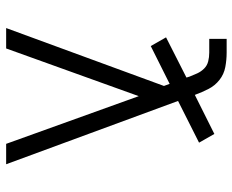

<svg xmlns="http://www.w3.org/2000/svg" viewBox="-88 -688 775 640"><g transform="rotate(90 300.0 -367.5)"><path d="M73 0 266 -526 259 -545 133 -482 104 -533 238 -601 235 -611Q230 -624 224 -637Q218 -650 208 -660Q198 -670 184 -673.5Q170 -677 155 -677H109V-735H155Q179 -735 203 -730.5Q227 -726 246 -711Q265 -696 276 -674.5Q287 -653 295 -631L296 -629L426 -694L455 -643L316 -573L527 0H459L300 -442L141 0Z"/></g></svg>

Font: Iosevka Aile Custom Light
Style: Regular
Weight: 300
Designer: Belleve Invis
Foundry: Belleve Invis
Version: Version 17.0.2; ttfautohint (v1.8.3)